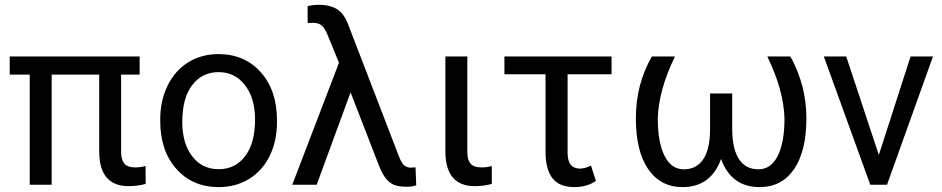

<svg xmlns="http://www.w3.org/2000/svg" viewBox="-20 -761 3882 791"><path d="M555.2 -453.6H479V-134.3Q479 -103 492.2 -87.2Q505.4 -71.3 537.1 -71.3Q560.5 -71.3 579.6 -77.1L580.1 -3.4Q545.9 5.9 510.3 5.9Q388.7 5.9 388.7 -137.7V-453.6H192.9V0H102.5V-453.6H20V-528.3H555.2Z M640.1 0ZM640.1 -269Q640.1 -346.7 670.7 -408.7Q701.2 -470.7 755.6 -504.4Q810.1 -538.1 879.9 -538.1Q987.8 -538.1 1054.4 -463.4Q1121.1 -388.7 1121.1 -264.6V-258.3Q1121.1 -181.2 1091.6 -119.9Q1062 -58.6 1007.1 -24.4Q952.1 9.8 880.9 9.8Q773.4 9.8 706.8 -64.9Q640.1 -139.6 640.1 -262.7ZM731 -258.3Q731 -170.4 771.7 -117.2Q812.5 -64 880.9 -64Q949.7 -64 990.2 -117.9Q1030.8 -171.9 1030.8 -269Q1030.8 -356 989.5 -409.9Q948.2 -463.9 879.9 -463.9Q813 -463.9 772 -410.6Q731 -357.4 731 -258.3Z M1293.5 -741.2Q1341.3 -741.2 1370.6 -721.7Q1399.9 -702.1 1416 -655.8L1624.5 -114.3Q1634.3 -89.4 1645.3 -79.8Q1656.2 -70.3 1673.3 -70.3L1691.9 -71.8L1694.8 2.4Q1677.2 8.3 1656.7 8.3Q1619.1 8.3 1600.1 -0.7Q1581.1 -9.8 1565.9 -30.8Q1550.8 -51.8 1536.6 -90.8L1424.3 -380.4L1284.7 0H1184.1L1376.5 -502.4L1329.6 -617.2Q1318.4 -644.5 1305.4 -655.8Q1292.5 -667 1270.5 -667L1247.6 -666L1247.1 -735.4Q1267.6 -741.2 1293.5 -741.2Z M1905.3 -528.3V-133.3Q1905.3 -102.5 1918.7 -86.9Q1932.1 -71.3 1963.4 -71.3Q1986.8 -71.3 2005.9 -77.1L2006.3 -3.4Q1972.2 5.9 1936.5 5.9Q1814.9 5.9 1814.9 -137.7V-528.3Z M2499.5 -455.1H2318.4V-131.3Q2318.4 -66.4 2369.6 -66.4Q2390.6 -66.4 2414.6 -79.1L2435.1 -15.6Q2397.9 9.8 2346.2 9.8Q2285.2 9.8 2256.6 -26.1Q2228 -62 2227.5 -133.3V-455.1H2058.1V-528.3H2499.5Z M2760.7 -528.3Q2693.4 -390.1 2689.9 -273.4Q2689.9 -174.3 2717.8 -118.9Q2745.6 -63.5 2797.4 -63.5Q2850.1 -63.5 2877.7 -105.7Q2905.3 -147.9 2905.3 -229V-376H2996.6V-226.6Q2997.1 -146.5 3024.7 -105Q3052.2 -63.5 3104.5 -63.5Q3156.2 -63.5 3184.1 -118.7Q3211.9 -173.8 3211.9 -273.4Q3208.5 -390.1 3141.1 -528.3H3236.3Q3302.2 -409.2 3302.2 -273.4Q3302.2 -139.2 3251.7 -64.7Q3201.2 9.8 3109.4 9.8Q2992.2 9.8 2950.7 -106.4Q2930.7 -49.3 2890.6 -19.8Q2850.6 9.8 2792.5 9.8Q2700.7 9.8 2650.1 -64.7Q2599.6 -139.2 2599.6 -273.4Q2599.6 -413.6 2665.5 -528.3Z M3374 0ZM3600.6 -122.6 3731.4 -528.3H3823.7L3634.3 0H3565.4L3374 -528.3H3466.3Z"/></svg>

Font: Roboto
Style: Regular
Weight: 400
Designer: Google
Version: Version 2.134; 2016; ttfautohint (v1.6)